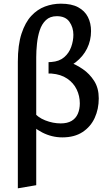

<svg xmlns="http://www.w3.org/2000/svg" viewBox="-20 -735 596 1044"><path d="M77 289V-399Q77 -491 97 -552Q117 -613 150 -648.5Q183 -684 224.5 -699.5Q266 -715 311 -715Q369 -715 405 -695.5Q441 -676 458 -642.5Q475 -609 475 -566Q475 -515 453.5 -471.5Q432 -428 391.5 -396.5Q351 -365 293 -346L359 -396Q394 -384 430.5 -359Q467 -334 492 -295Q517 -256 517 -200Q517 -142 495 -94Q473 -46 429 -17Q385 12 319 12Q262 12 210 -14.5Q158 -41 122 -87L160 -129Q184 -97 226 -80.5Q268 -64 310 -64Q346 -64 369 -77.5Q392 -91 403 -116Q414 -141 414 -173Q414 -213 397 -248.5Q380 -284 345.5 -307.5Q311 -331 260 -335H244V-397L260 -398Q302 -401 328.5 -423.5Q355 -446 367 -479.5Q379 -513 379 -546Q379 -586 357.5 -616.5Q336 -647 289 -647Q252 -647 229.5 -625.5Q207 -604 196 -570Q185 -536 181 -497Q177 -458 177 -424V272Z"/></svg>

Font: Ysabeau Infant SemiBold
Style: Regular
Weight: 600
Designer: Christian Thalmann (Catharsis Fonts)
Version: Version 2.002; featfreeze: ss01,ss02,lnum